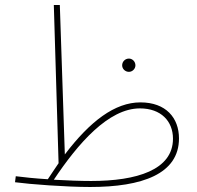

<svg xmlns="http://www.w3.org/2000/svg" viewBox="-20 -734 786 767"><path d="M340 13C548 13 695 -39 695 -181C695 -263 643 -325 541 -325C439 -325 340 -250 239 -117L219 -714H195L214 -82C200 -62 186 -40 171 -18C121 -21 74 -26 43 -30L40 -6C99 2 244 13 340 13ZM495 -447C509 -447 521 -459 521 -473C521 -488 509 -500 495 -500C480 -500 468 -488 468 -473C468 -459 480 -447 495 -447ZM539 -301C623 -301 671 -250 671 -180C671 -55 526 -11 344 -11C303 -11 248 -13 195 -16C291 -160 413 -301 539 -301Z"/></svg>

Font: Noto Sans Arabic UI SmCn Th
Style: Regular
Weight: 100
Width: 4
Designer: Monotype Design Team, Nadine Chahine and Nizar Qandah
Foundry: Monotype Imaging Inc.
Version: Version 2.010